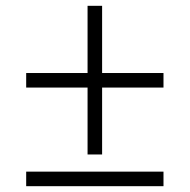

<svg xmlns="http://www.w3.org/2000/svg" viewBox="-20 -640 652 660"><path d="M281 -109V-339H70V-389H281V-620H331V-389H542V-339H331V-109ZM70 0V-50H542V0Z"/></svg>

Font: Archivo Thin
Style: Regular
Weight: 250
Designer: Hector Gatti
Foundry: Omnibus-Type
Version: Version 2.001